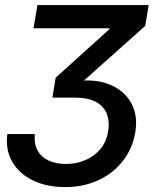

<svg xmlns="http://www.w3.org/2000/svg" viewBox="-20 -556 659 778"><path d="M243.2 202.1Q169.9 202.1 114.3 175.5Q58.6 148.9 30 100.3Q1.5 51.8 9.8 -12.7H121.1Q117.2 25.4 131.6 52.5Q146 79.6 175.8 94Q205.6 108.4 247.1 108.4Q289.1 108.4 325.4 93Q361.8 77.6 386.5 48.3Q411.1 19 418 -22.9Q424.8 -61.5 413.6 -92.8Q402.3 -124 370.1 -142.3Q337.9 -160.6 279.3 -160.6H192.4L205.6 -241.2L422.9 -437.5L423.8 -441.4H115.7L131.8 -535.6H582.5L568.4 -451.2L293.9 -206.1V-228Q376 -236.3 432.1 -210.2Q488.3 -184.1 513.7 -134.5Q539.1 -85 528.3 -20.5Q517.6 44.4 478.8 95Q439.9 145.5 379.4 173.8Q318.8 202.1 243.2 202.1Z"/></svg>

Font: Inter 20pt Medium
Style: Italic
Weight: 500
Italic angle: -9.3988°
Version: Version 4.001;git-66647c0bb